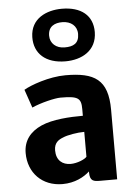

<svg xmlns="http://www.w3.org/2000/svg" viewBox="-61 -967 719 1021"><g transform="rotate(-5 298.5 -456.5)"><path d="M49.8 -173.3C49.8 -68.4 122.1 7.8 231.4 7.8C297.4 7.8 346.7 -19.5 376.5 -46.9V-43C376.5 5.4 396.5 7.8 433.6 7.8H522.5V-363.8C522.5 -525.4 451.2 -567.4 296.4 -567.4C208.5 -567.4 108.4 -530.8 72.8 -509.3L106.4 -411.6C153.8 -433.1 230 -451.2 259.8 -451.2C354 -451.2 370.1 -439.5 370.1 -379.9V-344.7C299.8 -344.7 208.5 -339.8 147 -312.5C86.9 -285.6 49.8 -240.7 49.8 -173.3ZM207 -174.3C207 -215.8 232.4 -230 255.4 -238.8C278.3 -249.5 333.5 -258.8 370.1 -258.8V-126C359.9 -112.8 317.9 -95.2 283.7 -95.2C240.2 -95.2 207 -120.1 207 -174.3ZM303.7 -641.1C390.1 -641.1 471.2 -683.1 472.2 -782.7C472.7 -872.6 409.7 -921.4 308.1 -921.4C226.6 -921.4 140.6 -884.3 138.7 -784.7C137.2 -696.3 198.7 -641.1 303.7 -641.1ZM305.2 -715.3C260.3 -715.3 228.5 -743.2 228.5 -784.2C228.5 -834.5 264.6 -850.6 305.2 -850.1C349.6 -849.6 382.8 -824.2 382.8 -780.8C382.8 -730 351.6 -714.8 305.2 -715.3Z"/></g></svg>

Font: Merriweather Sans
Style: Bold
Weight: 700
Designer: Eben Sorkin ( eben@eyebytes.com )
Foundry: Eben Sorkin
Version: Version 1.003